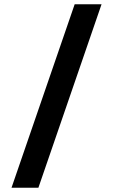

<svg xmlns="http://www.w3.org/2000/svg" viewBox="-20 -770 548 900"><path d="M34 110 330 -750H456L160 110Z"/></svg>

Font: Geist SemBd
Style: Regular
Weight: 400
Designer: Basement.studio, Andrés Briganti, Mateo Zaragoza
Foundry: Basement.studio, Vercel, Andrés Briganti, Guido Ferreyra, Mateo Zaragoza
Version: Version 1.401